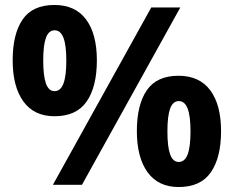

<svg xmlns="http://www.w3.org/2000/svg" viewBox="-20 -744 941 773"><path d="M199 -724Q283.4 -724 326.7 -665.5Q370 -607 370 -501Q370 -395 329 -335.5Q288 -276 199.3 -276Q117.4 -276 74.2 -335.5Q31 -395 31 -501Q31 -607 71 -665.5Q111 -724 199 -724ZM200 -622Q176.1 -622 165 -592Q154 -562 154 -500.5Q154 -439 164.9 -408Q175.9 -377 199.6 -377Q224 -377 235.5 -407.8Q247 -438.5 247 -500Q247 -562 235.4 -592Q223.8 -622 200 -622ZM706 -714 310 0H193L589 -714ZM698.7 -439Q783 -439 826.5 -380.5Q870 -322 870 -216Q870 -110 829 -50.5Q788 9 699.3 9Q617.4 9 574.2 -50.5Q531 -110 531 -216Q531 -322 571 -380.5Q611 -439 698.7 -439ZM700 -337Q676.1 -337 665 -307Q654 -277 654 -215Q654 -153.5 664.9 -122.8Q675.9 -92 699.6 -92Q724 -92 735.5 -122.4Q747 -152.7 747 -215Q747 -277 735.4 -307Q723.8 -337 700 -337Z"/></svg>

Font: Noto Sans Myanmar
Style: Regular
Weight: 400
Designer: Monotype Design Team
Foundry: Monotype Imaging Inc.
Version: Version 2.107